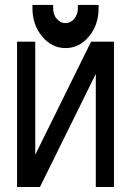

<svg xmlns="http://www.w3.org/2000/svg" viewBox="-20 -705 528 774"><path d="M48.8 48.8V-537.1H122.1V-81.1L347.2 -537.1H439.5V48.8H366.2V-407.2L141.1 48.8ZM293.9 -685.1H377.4V-671.4Q377.4 -604.5 338.6 -557.9Q299.8 -511.2 244.1 -511.2Q188.5 -511.2 149.9 -558.1Q130.4 -581.1 120.6 -609.9Q110.8 -638.7 110.8 -671.4V-685.1H194.3V-671.4Q194.3 -665 195.3 -659.4Q196.3 -653.8 198 -648.4Q199.7 -643.1 202.4 -638.2Q205.1 -633.3 209 -629.4Q223.6 -611.8 244.1 -611.8Q264.6 -611.8 279.3 -629.4Q293.9 -647 293.9 -671.4V-685.1Z"/></svg>

Font: Gap Sans
Style: Bold
Weight: 400
Designer: Alexandre Liziard and Etienne Ozeray
Foundry: Interstices.io
Version: Version 1.610